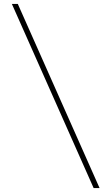

<svg xmlns="http://www.w3.org/2000/svg" viewBox="-20 -800 562 970"><path d="M453 150 40 -780H70L483 150Z"/></svg>

Font: Bodoni Moda 9pt ExtraBold
Style: Regular
Weight: 800
Designer: Owen Earl
Foundry: indestructible type
Version: Version 2.005